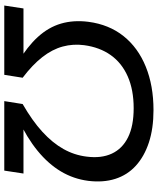

<svg xmlns="http://www.w3.org/2000/svg" viewBox="62 -818 755 920"><g transform="rotate(90 440.0 -357.5)"><path d="M6 0 20 -92H277V-66Q203 -110 156.5 -161Q110 -212 92.5 -272Q75 -332 84 -403Q97 -502 152.5 -571.5Q208 -641 299 -678Q390 -715 507 -715Q595 -715 662 -693Q729 -671 773.5 -630.5Q818 -590 836.5 -532Q855 -474 846 -402Q837 -332 801 -271.5Q765 -211 702 -159.5Q639 -108 549 -66L556 -92H811L797 0H464L478 -88Q558 -134 611 -182.5Q664 -231 693.5 -283.5Q723 -336 730 -395Q739 -465 715.5 -515.5Q692 -566 637.5 -593Q583 -620 498 -620Q410 -620 345.5 -591.5Q281 -563 243.5 -510Q206 -457 196 -383Q189 -330 202.5 -280Q216 -230 253 -182.5Q290 -135 352 -88L338 0Z"/></g></svg>

Font: Nunito Sans 10pt SemiExpanded SemiBold
Style: Italic
Weight: 600
Width: 6
Italic angle: -9°
Designer: Vernon Adams
Foundry: Vernon Adams
Version: Version 3.101;gftools[0.9.27]